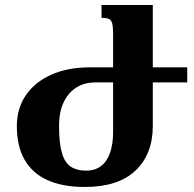

<svg xmlns="http://www.w3.org/2000/svg" viewBox="-20 -734 770 764"><path d="M317 10Q229 10 168.5 -17.5Q108 -45 77.5 -99Q47 -153 47 -232Q47 -302 82.5 -354.5Q118 -407 183.5 -436.5Q249 -466 337 -466H430V-600Q430 -627 426.5 -640.5Q423 -654 413.5 -658.5Q404 -663 384 -663V-714H588V-233Q588 -121 519.5 -55.5Q451 10 317 10ZM322 -55Q359 -55 383 -74Q407 -93 418.5 -127.5Q430 -162 430 -208V-406H357Q318 -406 286 -387Q254 -368 234.5 -329.5Q215 -291 215 -232Q215 -164 226.5 -125Q238 -86 262 -70.5Q286 -55 322 -55ZM578 -466H725V-406H578Z"/></svg>

Font: Noto Serif Armenian
Style: Bold
Weight: 700
Version: Version 2.007